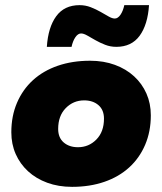

<svg xmlns="http://www.w3.org/2000/svg" viewBox="-20 -716 630 746"><path d="M260 10Q207 10 163.5 -6Q120 -22 89 -50.5Q58 -79 41 -117.5Q24 -156 24 -202Q24 -265 46 -316.5Q68 -368 108 -404.5Q148 -441 204.5 -460.5Q261 -480 330 -480Q383 -480 426.5 -464Q470 -448 501 -419.5Q532 -391 549 -352.5Q566 -314 566 -268Q566 -205 544 -153.5Q522 -102 482 -65.5Q442 -29 385.5 -9.5Q329 10 260 10ZM283 -144Q325 -144 354.5 -174Q384 -204 384 -255Q384 -289 362.5 -307.5Q341 -326 307 -326Q265 -326 235.5 -296Q206 -266 206 -215Q206 -181 227.5 -162.5Q249 -144 283 -144ZM432 -534Q409 -534 388.5 -542Q368 -550 350.5 -560Q333 -570 319 -578Q305 -586 295 -586Q283 -586 273 -571.5Q263 -557 258 -534H162Q167 -610 198.5 -653Q230 -696 289 -696Q312 -696 332.5 -688Q353 -680 370.5 -670Q388 -660 402 -652Q416 -644 426 -644Q438 -644 448 -658.5Q458 -673 463 -696H559Q554 -620 522.5 -577Q491 -534 432 -534Z"/></svg>

Font: Celebes Black
Style: Italic
Weight: 900
Italic angle: -10°
Designer: Anugrah Pasau
Foundry: Lafontype
Version: Version 1.000; ttfautohint (v1.8.4)